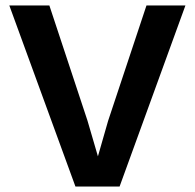

<svg xmlns="http://www.w3.org/2000/svg" viewBox="-20 -680 710 700"><path d="M416 0H255L14 -660H160L299 -240L337 -110L374 -239L514 -660H656Z"/></svg>

Font: Work Sans SemiBold
Style: Regular
Weight: 600
Designer: Wei Huang
Foundry: Wei Huang
Version: Version 1.500